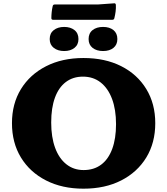

<svg xmlns="http://www.w3.org/2000/svg" viewBox="-20 -1119 1006 1155"><path d="M482 16Q354 16 257 -33.5Q160 -83 106 -171.5Q52 -260 52 -378Q52 -495 106 -583Q160 -671 257 -720.5Q354 -770 482 -770Q612 -770 709 -721Q806 -672 860 -583.5Q914 -495 914 -378Q914 -260 860 -171.5Q806 -83 709 -33.5Q612 16 482 16ZM483 -96Q545 -96 588.5 -128.5Q632 -161 655 -223Q678 -285 678 -372Q678 -460 654 -524Q630 -588 585.5 -623Q541 -658 479 -658Q419 -658 376 -625.5Q333 -593 310.5 -531.5Q288 -470 288 -382Q288 -294 311.5 -230Q335 -166 379 -131Q423 -96 483 -96ZM366 -812Q328 -812 303.5 -831Q279 -850 279 -884Q279 -919 303.5 -938Q328 -957 366 -957Q404 -957 428 -938Q452 -919 452 -884Q452 -850 428 -831Q404 -812 366 -812ZM600 -812Q561 -812 537 -831Q513 -850 513 -884Q513 -919 537 -938Q561 -957 600 -957Q639 -957 662.5 -938Q686 -919 686 -884Q686 -850 662.5 -831Q639 -812 600 -812ZM297 -1082Q299 -1092 309 -1092H568L666 -1099Q675 -1101 677 -1090Q678 -1070 675.5 -1050Q673 -1030 668 -1010Q666 -1000 656 -1000H299Q289 -1000 289 -1010Q289 -1028 291 -1046.5Q293 -1065 297 -1082Z"/></svg>

Font: Hahmlet Black
Style: Regular
Weight: 900
Version: Version 1.002